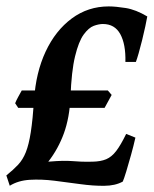

<svg xmlns="http://www.w3.org/2000/svg" viewBox="-46 -575 488 608"><path d="M420.4 -522.9Q418.5 -511.7 414.1 -491.2Q409.7 -470.7 404.1 -448Q398.4 -425.3 393.1 -406.5Q387.7 -387.7 384.3 -378.9H351.1Q352.5 -434.6 335 -466.8Q317.4 -499 279.8 -499Q267.1 -499 251 -493.2Q234.9 -487.3 219 -465.6Q203.1 -443.8 191.7 -396.7Q180.2 -349.6 177.2 -267.1Q174.3 -202.6 156.5 -153.3Q138.7 -104 106.9 -63Q135.3 -65.4 152.6 -65.7Q169.9 -65.9 182.6 -64.9Q195.3 -64 209.7 -63.2Q224.1 -62.5 247.1 -63Q272.9 -63.5 290.3 -70.8Q307.6 -78.1 322 -96.9Q336.4 -115.7 353.5 -150.9L382.8 -139.2Q377 -113.3 368.9 -84.2Q360.8 -55.2 353.8 -32Q346.7 -8.8 342.8 0Q318.8 13.2 283.9 13.4Q249 13.7 208.3 8.1Q167.5 2.4 126.2 -2.7Q85 -7.8 48.3 -5.6Q11.7 -3.4 -15.1 13.2L-25.9 -19.5Q-3.9 -37.1 11.2 -53.2Q26.4 -69.3 35.9 -93.3Q45.4 -117.2 51.5 -156.5Q57.6 -195.8 62 -259.3Q67.4 -345.2 98.6 -411.9Q129.9 -478.5 181.4 -516.6Q232.9 -554.7 298.3 -554.7Q320.3 -554.7 352.3 -549.6Q384.3 -544.4 420.4 -522.9ZM307.6 -274.4 285.2 -233.4H11.7L2 -248Q4.4 -254.9 11.7 -268.3Q19 -281.7 22.9 -288.6H295.4Z"/></svg>

Font: Dai Banna SIL SemiBold
Style: Italic
Weight: 600
Italic angle: -11°
Designer: Victor Gaultney
Foundry: SIL International
Version: Version 4.000